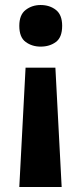

<svg xmlns="http://www.w3.org/2000/svg" viewBox="-20 -566 326 766"><path d="M82 -296H201L226 180H57ZM228 -463Q228 -417 203 -398.5Q178 -380 142 -380Q108 -380 82.5 -398.5Q57 -417 57 -463Q57 -507 82.5 -526.5Q108 -546 142 -546Q178 -546 203 -526.5Q228 -507 228 -463Z"/></svg>

Font: Noto Sans Nag Mundari
Style: Bold
Weight: 700
Version: Version 1.000